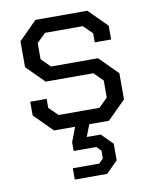

<svg xmlns="http://www.w3.org/2000/svg" viewBox="-83 -560 677 853"><g transform="rotate(-10 256.0 -133.5)"><path d="M291 0 270 54H333L383 104V179L331 231H185V180H304L324 160V125L304 105H202V66L227 0H132L50 -82V-144H124V-103L164 -64H348L388 -103V-180L348 -220H133L54 -299V-416L136 -498H370L452 -416V-354H378V-395L338 -434H168L128 -395V-322L168 -282H380L462 -200V-82L380 0Z"/></g></svg>

Font: Chakra Petch
Style: Regular
Weight: 400
Designer: Katatrad Aksorn Co.,Ltd.
Foundry: Cadson Demak Co.,Ltd.
Version: Version 1.000; ttfautohint (v1.6)